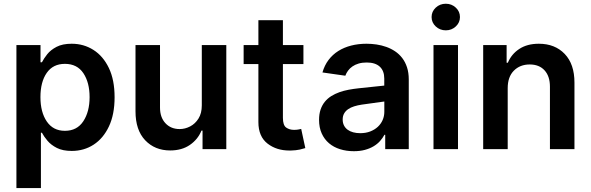

<svg xmlns="http://www.w3.org/2000/svg" viewBox="-20 -782 3098 1007"><path d="M194.6 204.5H66.1V-545.5H192.5V-455.3H199.9Q209.9 -475.1 227.8 -497.7Q245.7 -520.2 276.8 -536.4Q307.9 -552.6 355.8 -552.6Q419 -552.6 470 -520.2Q521 -487.9 551 -425.4Q581 -362.9 581 -272Q581 -182.2 551.5 -119.3Q522 -56.5 471.2 -23.4Q420.5 9.6 356.2 9.6Q309.3 9.6 278.4 -6Q247.5 -21.7 228.9 -43.9Q210.2 -66.1 199.9 -85.9H194.6ZM320.3 -95.9Q383.9 -95.9 416.9 -146Q449.9 -196 449.9 -272.7Q449.9 -349.1 417.3 -398.1Q384.6 -447.1 320.3 -447.1Q258.2 -447.1 225.1 -399.7Q192.1 -352.3 192.1 -272.7Q192.1 -193.5 225.5 -144.7Q258.9 -95.9 320.3 -95.9Z M872.5 7.1Q792.3 7.1 741.5 -46.3Q690.7 -99.8 690.7 -198.2V-545.5H819.2V-218Q819.2 -166.2 847.7 -135.7Q876.1 -105.1 922.2 -105.1Q950.6 -105.1 977.3 -119Q1003.9 -132.8 1021.1 -160.3Q1038.4 -187.9 1038.4 -229.4V-545.5H1166.9V0H1042.3V-96.9H1036.6Q1018.1 -51.1 976 -22Q933.9 7.1 872.5 7.1Z M1505.7 7.5H1497.9Q1430.8 7.5 1384.2 -28.1Q1335.2 -65.3 1335.2 -141.7V-446H1257.8V-545.5H1335.2V-676.1H1463.8V-545.5H1571.4V-446H1463.8V-164.1Q1463.8 -125.4 1480.8 -113.1Q1497.9 -100.9 1522 -100.9Q1534.1 -100.9 1544.2 -102.6Q1554.3 -104.4 1559.7 -105.8L1581.3 -5.3Q1571 -1.8 1552 2.5Q1533 6.7 1505.7 7.5Z M1835.9 11Q1796.9 11 1763.5 0.5Q1730.1 -9.9 1705.6 -30.7Q1681.1 -51.5 1667.3 -82.2Q1653.4 -112.9 1653.4 -153.1Q1653.4 -183.9 1661.4 -207.4Q1669.4 -230.8 1683.6 -248.2Q1697.8 -265.6 1717.3 -277.9Q1736.9 -290.1 1759.8 -298.3Q1782.7 -306.5 1808.4 -311.3Q1834.2 -316.1 1860.4 -318.9L1995.4 -333.1V-370Q1995.4 -410.5 1971.8 -432.4Q1948.2 -454.2 1903.1 -454.2Q1879.6 -454.2 1861 -448.7Q1842.3 -443.2 1828.5 -433.6Q1814.6 -424 1805.4 -411.4Q1796.2 -398.8 1791.2 -384.9L1671.2 -402Q1681.8 -439.3 1703.1 -467.5Q1724.4 -495.7 1754.4 -514.6Q1784.4 -533.4 1821.9 -543Q1859.4 -552.6 1902.3 -552.6Q1928.3 -552.6 1954.9 -548.7Q1981.5 -544.7 2006 -536Q2030.5 -527.3 2052 -513Q2073.5 -498.6 2089.5 -477.8Q2105.5 -457 2114.7 -429Q2123.9 -400.9 2123.9 -365.1V0H2000.4V-74.9H1996.1Q1987.2 -57.9 1973.2 -42.3Q1959.2 -26.6 1939.3 -14.7Q1919.4 -2.8 1893.6 4.1Q1867.9 11 1835.9 11ZM1869.3 -83.5Q1898.4 -83.5 1921.7 -92.5Q1945 -101.6 1961.5 -116.8Q1978 -132.1 1986.9 -152.5Q1995.7 -172.9 1995.7 -195.7V-249.6L1877.8 -233.3Q1856.2 -230.1 1837.9 -224.4Q1819.6 -218.8 1806.1 -209.5Q1792.6 -200.3 1785 -187Q1777.3 -173.7 1777.3 -155.2Q1777.3 -137.4 1784.1 -124.1Q1790.8 -110.8 1803.1 -101.7Q1815.3 -92.7 1832.2 -88.1Q1849.1 -83.5 1869.3 -83.5Z M2382.1 0H2253.6V-545.5H2382.1ZM2318.2 -622.9Q2287.3 -622.9 2265.4 -643.3Q2243.6 -663.7 2243.6 -692.5Q2243.6 -721.6 2265.4 -742Q2287.3 -762.4 2318.2 -762.4Q2348.7 -762.4 2370.6 -742Q2392.4 -721.6 2392.4 -692.5Q2392.4 -663.7 2370.6 -643.3Q2348.7 -622.9 2318.2 -622.9Z M2992.9 0H2864.3V-327.4Q2864.3 -382.1 2836.1 -413Q2807.9 -443.9 2758.2 -443.9Q2707.4 -443.9 2675.1 -411.4Q2642.8 -378.9 2642.8 -319.6V0H2514.2V-545.5H2637.1V-452.8H2643.5Q2662.3 -498.2 2703.7 -525.4Q2745 -552.6 2806.1 -552.6Q2890.6 -552.6 2941.8 -499.1Q2992.9 -445.7 2992.9 -348.7Z"/></svg>

Font: Linik Sans SemiBold
Style: Regular
Weight: 600
Designer: Rasmus Andersson (font), Cristiano Sobral (main changes)
Foundry: rsms
Version: Version 3.018;June 1, 2022;FontCreator 14.0.0.2814 64-bit; t